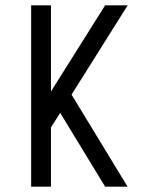

<svg xmlns="http://www.w3.org/2000/svg" viewBox="-20 -678 570 710"><path d="M95.2 -658.2H168.5V-339.8L368.7 -658.2H452.1L244.6 -328.1L451.7 12.2H368.7L202.6 -260.7L168.5 -207V12.2H95.2Z"/></svg>

Font: AzarMehrMonospaced
Style: SansBold
Weight: 1
Designer: Amin Abedi
Version: Version 1.00